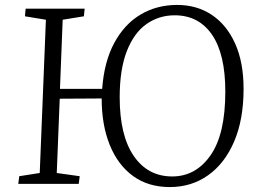

<svg xmlns="http://www.w3.org/2000/svg" viewBox="-20 -745 1051 778"><path d="M222 -345 210 -44 303 -31 299 0H54L58 -31L141 -44L166 -665L81 -679L84 -710H323L320 -679L234 -665L223 -385H394Q402 -495 443 -571Q484 -647 549.5 -686Q615 -725 698 -725Q778 -725 838.5 -684.5Q899 -644 933 -568Q967 -492 967 -385Q967 -261 929 -172Q891 -83 823.5 -35Q756 13 668 13Q581 13 519.5 -31.5Q458 -76 425 -157Q392 -238 392 -346ZM465 -351Q465 -196 522 -113Q579 -30 678 -30Q773 -30 833 -115.5Q893 -201 893 -374Q893 -526 839 -604.5Q785 -683 688 -683Q624 -683 573.5 -647.5Q523 -612 494 -538Q465 -464 465 -351Z"/></svg>

Font: Literata 36pt Light
Style: Italic
Weight: 300
Italic angle: -2°
Designer: Latin by Veronika Burian and Jose Scaglione. Greek by Irene Vlachou. Cyrillic by Vera Evstafieva
Foundry: TypeTogether
Version: Version 3.002